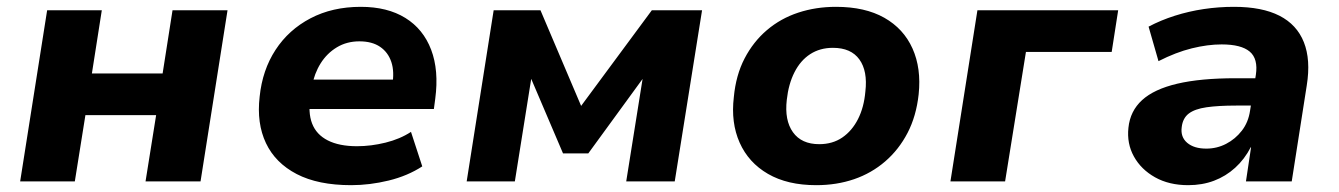

<svg xmlns="http://www.w3.org/2000/svg" viewBox="-20 -531 3918 562"><path d="M39 0 118 -501H278L249 -316H456L485 -501H646L567 0H406L437 -194H230L199 0Z M1008 11Q911 11 848.5 -21.5Q786 -54 758.5 -112Q731 -170 740 -248Q748 -326 786.5 -385Q825 -444 889 -477.5Q953 -511 1036 -511Q1114 -511 1166.5 -478.5Q1219 -446 1242 -385.5Q1265 -325 1254 -242L1250 -212H862L875 -298H1144L1128 -281Q1135 -321 1125.5 -349.5Q1116 -378 1092.5 -394Q1069 -410 1032 -410Q995 -410 966 -392.5Q937 -375 918.5 -345.5Q900 -316 893 -278L889 -251Q881 -202 893.5 -169.5Q906 -137 939.5 -120Q973 -103 1025 -103Q1066 -103 1108.5 -113.5Q1151 -124 1183 -145L1216 -44Q1173 -16 1117.5 -2.5Q1062 11 1008 11Z M1346 0 1425 -501H1562L1681 -221L1888 -501H2035L1955 0H1813L1862 -307H1866L1702 -82H1628L1532 -307H1536L1487 0Z M2369 11Q2285 11 2228 -22Q2171 -55 2145 -113.5Q2119 -172 2128 -247Q2134 -311 2159.5 -360Q2185 -409 2225 -443Q2265 -477 2316.5 -494Q2368 -511 2427 -511Q2512 -511 2568.5 -479Q2625 -447 2651 -389Q2677 -331 2669 -255Q2662 -191 2636.5 -142Q2611 -93 2571 -58.5Q2531 -24 2480 -6.5Q2429 11 2369 11ZM2378 -109Q2417 -109 2445.5 -128.5Q2474 -148 2491.5 -182.5Q2509 -217 2513 -263Q2520 -323 2495.5 -357Q2471 -391 2418 -391Q2380 -391 2351.5 -372.5Q2323 -354 2305.5 -319.5Q2288 -285 2283 -239Q2276 -179 2301 -144Q2326 -109 2378 -109Z M2762 0 2841 -501H3253L3234 -379H2983L2922 0Z M3458 11Q3402 11 3361 -12Q3320 -35 3299 -73Q3278 -111 3283 -157Q3288 -206 3323 -238Q3358 -270 3426 -286Q3494 -302 3597 -302H3672L3660 -222H3598Q3546 -222 3511.5 -217Q3477 -212 3459.5 -198.5Q3442 -185 3439 -159Q3435 -130 3455 -113Q3475 -96 3511 -96Q3542 -96 3569 -110Q3596 -124 3615 -148.5Q3634 -173 3639 -207L3656 -312Q3663 -359 3638 -380Q3613 -401 3556 -401Q3515 -401 3468.5 -389.5Q3422 -378 3371 -352L3342 -453Q3378 -472 3419 -485Q3460 -498 3503.5 -504.5Q3547 -511 3592 -511Q3674 -511 3725 -485Q3776 -459 3796.5 -407.5Q3817 -356 3805 -281L3761 0H3627L3642 -100H3641Q3623 -65 3595.5 -40Q3568 -15 3533.5 -2Q3499 11 3458 11Z"/></svg>

Font: Nunito Sans 8pt ExtraBold
Style: Italic
Weight: 800
Italic angle: -9°
Version: Version 3.101;gftools[0.9.27]